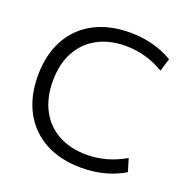

<svg xmlns="http://www.w3.org/2000/svg" viewBox="-132 -865 981 1001"><g transform="rotate(20 358.0 -365.0)"><path d="M423.3 10Q307.7 10 223 -35.5Q138.3 -81 92.7 -165.2Q47 -249.3 47 -365Q47 -480.7 92.7 -564.8Q138.3 -649 223 -694.5Q307.7 -740 423.3 -740Q556.7 -740 660.3 -678.3L638.7 -607.3Q539 -666.6 426 -666.6Q335.4 -666.6 268.5 -629.9Q201.7 -593.3 165.7 -525.8Q129.7 -458.3 129.7 -365Q129.7 -272.7 165.7 -204.7Q201.7 -136.7 268.5 -100.1Q335.4 -63.4 426 -63.4Q537 -63.4 638.7 -122.7L660.3 -51.7Q556.7 10 423.3 10Z"/></g></svg>

Font: M PLUS 2 Thin
Style: Regular
Weight: 100
Designer: Coji Morishita
Foundry: UNDERFOREST DESIGN
Version: Version 1.001